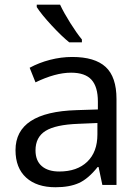

<svg xmlns="http://www.w3.org/2000/svg" viewBox="-20 -786 596 816"><path d="M415 0 398.9 -76.2H395Q355 -25.9 315.2 -8.1Q275.4 9.8 215.8 9.8Q136.2 9.8 91.1 -31.2Q45.9 -72.3 45.9 -147.9Q45.9 -310.1 305.2 -317.9L396 -320.8V-354Q396 -417 368.9 -447Q341.8 -477.1 282.2 -477.1Q215.3 -477.1 130.9 -436L106 -498Q145.5 -519.5 192.6 -531.7Q239.7 -543.9 287.1 -543.9Q382.8 -543.9 429 -501.5Q475.1 -459 475.1 -365.2V0ZM231.9 -57.1Q307.6 -57.1 350.8 -98.6Q394 -140.1 394 -214.8V-263.2L313 -259.8Q216.3 -256.3 173.6 -229.7Q130.9 -203.1 130.9 -147Q130.9 -103 157.5 -80.1Q184.1 -57.1 231.9 -57.1ZM328.1 -606H274.4Q242.7 -631.3 199.2 -678.2Q155.8 -725.1 136.2 -755.9V-766.1H235.4Q251 -732.4 278.8 -688.2Q306.6 -644 328.1 -618.2Z"/></svg>

Font: f07686384
Style: Regular
Weight: 400
Foundry: Ascender Corporation
Version: Version 1.10